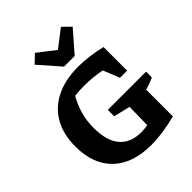

<svg xmlns="http://www.w3.org/2000/svg" viewBox="-255 -1063 1214 1214"><g transform="rotate(-45 352.0 -455.5)"><path d="M383 11Q216 11 125 -76Q34 -163 34 -322Q34 -431 78 -508Q122 -585 205 -626Q288 -667 404 -667Q449 -667 500.5 -660.5Q552 -654 605 -641V-430H541L497 -540Q421 -555 344 -555Q302 -555 260 -550Q230 -497 214.5 -442Q199 -387 199 -323Q199 -208 248.5 -149.5Q298 -91 393 -91Q420 -91 451 -96L454 -257L343 -284V-341H685V-289Q668 -281 648 -273.5Q628 -266 605 -260V-21Q543 -5 487 3Q431 11 383 11ZM341 -730 218 -870 272 -922 388 -832 505 -922 558 -870 436 -730Z"/></g></svg>

Font: Piazzolla
Style: Bold
Weight: 700
Designer: Juan Pablo del Peral
Foundry: Huerta Tipografica
Version: Version 1.330